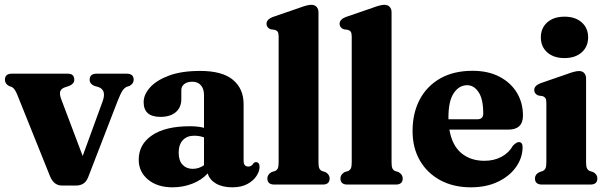

<svg xmlns="http://www.w3.org/2000/svg" viewBox="-22 -769 2524 800"><path d="M296.5 4H235.5Q202.5 4 186.5 -34.5L50.5 -373Q39.5 -400.5 28 -406L15 -411Q-1.5 -420.5 -1.5 -436.5Q-1.5 -462 27 -462H260.5Q287.5 -462 287.5 -436.5Q287.5 -420 266.5 -411L251 -406Q233 -400.5 229 -388.2Q225 -376 234.5 -352L322.5 -119L405.5 -346.5Q423 -394.5 387.5 -406.5L371.5 -411Q351.5 -419.5 351.5 -436.5Q351.5 -462 380.5 -462H506Q535 -462 535 -436.5Q535 -420.5 517.5 -411L505.5 -407Q496 -402.5 488 -390.5Q480 -378.5 468 -348L345.5 -31Q337.5 -11 324.5 -3.5Q311.5 4 296.5 4Z M556 -103.5Q556 -167.5 611.5 -205.2Q667 -243 769.5 -243Q802.5 -243 828 -236.5V-373Q828 -399 815 -413.8Q802 -428.5 779 -428.5Q758 -428.5 745.8 -418.8Q733.5 -409 733.5 -394V-356Q733.5 -321.5 710.5 -301.8Q687.5 -282 646.5 -282Q576.5 -282 576.5 -343.5Q576.5 -374.5 602.8 -404.2Q629 -434 681.5 -453.8Q734 -473.5 812 -473.5Q904 -473.5 948.5 -436.5Q993 -399.5 993 -335V-99Q993 -75 1013 -75Q1026 -75 1033.5 -88Q1038.5 -93.5 1044 -93.5Q1059.5 -93.5 1059.5 -73.5Q1059.5 -55.5 1046.5 -35.5Q1033.5 -15.5 1008.2 -2Q983 11.5 946 11.5Q905 11.5 878 -4.2Q851 -20 843.5 -46.5Q818 -18.5 779 -3.5Q740 11.5 697 11.5Q633.5 11.5 594.8 -20.8Q556 -53 556 -103.5ZM722.5 -133Q722.5 -99.5 738.8 -82.5Q755 -65.5 781 -65.5Q806.5 -65.5 828 -80.5V-196.5Q809 -203.5 787 -203.5Q757 -203.5 739.8 -185Q722.5 -166.5 722.5 -133Z M1305 -718V-92.5Q1305 -75 1308.5 -67.5Q1312 -60 1319.5 -56.5L1334 -52Q1351.5 -42 1351.5 -25.5Q1351.5 0 1322.5 0H1121Q1092 0 1092 -25.5Q1092 -42 1109.5 -52L1124 -56.5Q1132 -60 1135.5 -67.5Q1139 -75 1139 -92.5V-616Q1139 -630.5 1135.2 -636.2Q1131.5 -642 1123.5 -644.5L1105.5 -647Q1088.5 -654 1088.5 -670Q1088.5 -688 1114 -698L1224.5 -736Q1258.5 -749 1275 -749Q1289.5 -749 1297.2 -740.2Q1305 -731.5 1305 -718Z M1609.5 -718V-92.5Q1609.5 -75 1613 -67.5Q1616.5 -60 1624 -56.5L1638.5 -52Q1656 -42 1656 -25.5Q1656 0 1627 0H1425.5Q1396.5 0 1396.5 -25.5Q1396.5 -42 1414 -52L1428.5 -56.5Q1436.5 -60 1440 -67.5Q1443.5 -75 1443.5 -92.5V-616Q1443.5 -630.5 1439.8 -636.2Q1436 -642 1428 -644.5L1410 -647Q1393 -654 1393 -670Q1393 -688 1418.5 -698L1529 -736Q1563 -749 1579.5 -749Q1594 -749 1601.8 -740.2Q1609.5 -731.5 1609.5 -718Z M2157 -287.5Q2157 -229 2096 -229H1850.5Q1861.5 -163.5 1900 -131.2Q1938.5 -99 1996.5 -99Q2036.5 -99 2067.8 -115.8Q2099 -132.5 2115.5 -162.5Q2131 -177.5 2140.5 -177Q2156 -176.5 2155.5 -154Q2154.5 -109.5 2127.2 -71.8Q2100 -34 2051.8 -11.2Q2003.5 11.5 1940 11.5Q1867.5 11.5 1812.8 -18Q1758 -47.5 1727.5 -100.2Q1697 -153 1697 -223Q1697 -297 1726.5 -353.5Q1756 -410 1812 -442Q1868 -474 1947 -474Q2012.5 -474 2059.5 -449.2Q2106.5 -424.5 2131.8 -382.5Q2157 -340.5 2157 -287.5ZM1846.5 -280Q1846.5 -275.5 1846.5 -272H1967Q1991.5 -272 1991.5 -296Q1991.5 -356.5 1972 -385.2Q1952.5 -414 1924.5 -414Q1891 -414 1868.8 -381.2Q1846.5 -348.5 1846.5 -280Z M2330 -527Q2285 -527 2258.2 -550.8Q2231.5 -574.5 2231.5 -613.5Q2231.5 -652 2258.2 -675.8Q2285 -699.5 2330 -699.5Q2375 -699.5 2401.8 -675.8Q2428.5 -652 2428.5 -613.5Q2428.5 -574.5 2401.8 -550.8Q2375 -527 2330 -527ZM2420 -442V-92.5Q2420 -75 2423.8 -67.5Q2427.5 -60 2435 -56.5L2449.5 -52Q2467 -42.5 2467 -25.5Q2467 0 2438 0H2236.5Q2207 0 2207 -25.5Q2207 -42.5 2225 -51.5L2239.5 -56.5Q2247 -60 2250.8 -67.5Q2254.5 -75 2254.5 -92.5V-340Q2254.5 -354.5 2250.5 -360.2Q2246.5 -366 2239 -368.5L2221 -371Q2204 -378 2204 -394Q2204 -412 2229.5 -422L2339.5 -460Q2374 -473 2390.5 -473Q2405 -473 2412.5 -464.2Q2420 -455.5 2420 -442Z"/></svg>

Font: Fraunces 72pt S050
Style: Bold
Weight: 700
Version: Version 1.000; ttfautohint (v1.8.3)